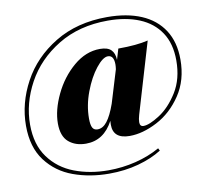

<svg xmlns="http://www.w3.org/2000/svg" viewBox="-83 -721 1040 955"><g transform="rotate(-10 436.5 -243.5)"><path d="M442.9 -97.2Q442.9 -103 443.8 -116.7Q396 -25.9 305.7 -25.9Q252.9 -25.9 218.8 -54.9Q184.6 -84 184.6 -148.9Q184.6 -216.3 221.7 -294.2Q258.8 -372.1 321 -425Q383.3 -478 454.6 -478Q493.2 -478 510.7 -460.7Q528.3 -443.4 529.3 -409.7L545.4 -463.9Q639.6 -463.9 696.3 -478L590.3 -121.1Q584 -99.1 584 -85Q584 -63 602.5 -63Q631.8 -63 684.3 -96.7Q736.8 -130.4 778.1 -196.5Q819.3 -262.7 819.3 -356Q819.3 -440.9 781.7 -497.6Q744.1 -554.2 676.5 -582Q608.9 -609.9 517.6 -609.9Q372.6 -609.9 265.6 -544.7Q158.7 -479.5 103 -377.2Q47.4 -274.9 47.4 -167Q47.4 -66.4 95.2 -1Q143.1 64.5 221.2 94.2Q299.3 124 392.6 124Q463.9 124 531.5 107.2Q599.1 90.3 654.3 59.1L660.6 71.8Q610.8 103.5 542 122.3Q473.1 141.1 393.6 141.1Q295.9 141.1 212.9 110.8Q129.9 80.6 78.1 12Q26.4 -56.6 26.4 -165Q26.4 -278.8 84 -385.5Q141.6 -492.2 253.2 -560.1Q364.7 -627.9 517.6 -627.9Q616.7 -627.9 689 -597.4Q761.2 -566.9 800.8 -506.1Q840.3 -445.3 840.3 -356.9Q840.3 -252.9 789.8 -177.7Q739.3 -102.5 665.8 -64.2Q592.3 -25.9 526.4 -25.9Q442.9 -25.9 442.9 -97.2ZM465.3 -199.2 515.6 -364.7Q517.6 -379.4 517.6 -388.7Q517.6 -435.1 487.3 -435.1Q461.9 -435.1 427 -391.1Q392.1 -347.2 366.7 -280Q341.3 -212.9 341.3 -146Q341.3 -114.3 348.9 -100.1Q356.4 -85.9 374.5 -85.9Q401.4 -85.9 423.1 -113.8Q444.8 -141.6 465.3 -199.2Z"/></g></svg>

Font: TypoPRO Playfair Display
Style: Italic
Weight: 900
Italic angle: -14°
Designer: Claus Eggers Sørensen
Foundry: Claus Eggers Sørensen
Version: Version 1.004;PS 001.004;hotconv 1.0.70;makeotf.lib2.5.58329